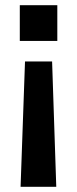

<svg xmlns="http://www.w3.org/2000/svg" viewBox="-20 -513 296 737"><path d="M196 204H59L76 -277H180ZM200 -356H56V-493H200Z"/></svg>

Font: Hanken Grotesk ExtraBold
Style: Regular
Weight: 800
Designer: Alfredo Marco Pradil
Foundry: Hanken Design Co.
Version: Version 3.014